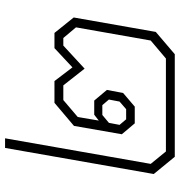

<svg xmlns="http://www.w3.org/2000/svg" viewBox="4 -714 710 758"><g transform="rotate(-90 359.0 -335.0)"><path d="M51 -83 154 -670H192L91 -95L140 -35H507L578 -95L630 -390L588 -440H558L467 -356L401 -440H343L276 -383L262 -300L285 -318H341L383 -268L371 -204L317 -158H251L208 -209L241 -398L332 -475H418L472 -404L548 -475H608L669 -399L612 -75L524 0H119ZM307 -192 337 -218 345 -260 323 -286H284L253 -260L245 -218L267 -192Z"/></g></svg>

Font: Chakra Petch ExtraLight
Style: Italic
Weight: 275
Italic angle: -10°
Designer: Katatrad Aksorn Co.,Ltd.
Foundry: Cadson Demak Co.,Ltd.
Version: Version 1.000; ttfautohint (v1.6)